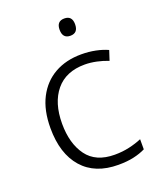

<svg xmlns="http://www.w3.org/2000/svg" viewBox="-138 -880 751 909"><g transform="rotate(-20 238.0 -425.5)"><path d="M301 -56Q184 -56 120.5 -128Q57 -200 57 -329Q57 -419 89 -481Q121 -543 178.5 -575.5Q236 -608 313 -608Q351 -608 385 -601Q419 -594 445 -582L429 -533Q402 -544 371 -550.5Q340 -557 312 -557Q217 -557 166.5 -496Q116 -435 116 -330Q116 -230 161 -168.5Q206 -107 301 -107Q340 -107 375 -115Q410 -123 438 -135V-84Q412 -71 378.5 -63.5Q345 -56 301 -56ZM296 -795Q335 -795 335 -752Q335 -708 296 -708Q257 -708 257 -752Q257 -795 296 -795Z"/></g></svg>

Font: Noto Sans Malayalam UI Light
Style: Regular
Weight: 300
Designer: Jelle Bosma - Monotype Design Team
Foundry: Monotype Imaging Inc.
Version: Version 2.104; ttfautohint (v1.8.4.7-5d5b)